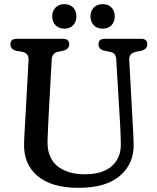

<svg xmlns="http://www.w3.org/2000/svg" viewBox="-20 -886 754 921"><path d="M556 -293.5 537.5 -602Q536 -619 529 -626.8Q522 -634.5 507.5 -637.5L481.5 -642.5Q452.5 -649.5 452.5 -673Q452.5 -700 482.5 -700H656.5Q686.5 -700 686.5 -673Q686.5 -650.5 657.5 -642.5L632 -637.5Q597.5 -629.5 600 -598L616.5 -294Q618 -269 619.2 -245.2Q620.5 -221.5 621 -196Q624 -103 556.8 -44Q489.5 15 357 15Q228 15 160.5 -41.5Q93 -98 95.5 -196.5Q95.5 -211.5 96.8 -234.8Q98 -258 99.5 -282.5Q101 -307 102 -326L117 -597.5Q119 -631 86 -637.5L59.5 -642Q30 -649 30 -673Q30 -700 60.5 -700H281.5Q312 -700 312 -673Q312 -650 282.5 -642.5L257.5 -637.5Q230 -631.5 228 -600L213 -325.5Q211 -290 210 -261.8Q209 -233.5 208 -210Q206 -131 254 -90.5Q302 -50 387 -50Q472.5 -50 517.5 -90.2Q562.5 -130.5 559.5 -202.5Q559 -234.5 558 -254.5Q557 -274.5 556 -293.5ZM289 -748.5Q262.5 -748.5 246.5 -764.8Q230.5 -781 230.5 -807.5Q230.5 -833.5 246.5 -849.8Q262.5 -866 289 -866Q315.5 -866 331 -849.8Q346.5 -833.5 346.5 -807.5Q346.5 -781.5 331 -765Q315.5 -748.5 289 -748.5ZM472.5 -748.5Q445.5 -748.5 429.8 -764.8Q414 -781 414 -807.5Q414 -833.5 429.8 -849.8Q445.5 -866 472.5 -866Q499.5 -866 515 -849.8Q530.5 -833.5 530.5 -807.5Q530.5 -781.5 515 -765Q499.5 -748.5 472.5 -748.5Z"/></svg>

Font: Fraunces 72pt S100
Style: Regular
Weight: 400
Version: Version 1.000; ttfautohint (v1.8.3)